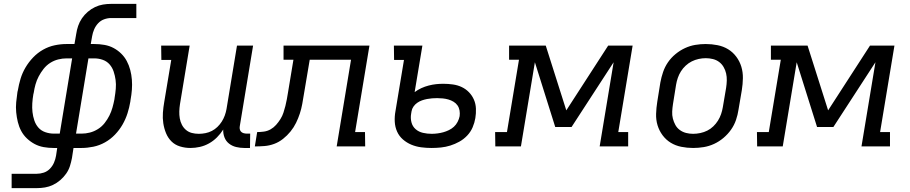

<svg xmlns="http://www.w3.org/2000/svg" viewBox="-20 -755 4690 990"><path d="M40 215V141H170Q188 141 206 135Q224 129 237.5 115Q251 101 258.5 83.5Q266 66 269 48L275 8H257Q230 8 205 3.5Q180 -1 158.5 -12.5Q137 -24 119 -41Q101 -58 89.5 -79.5Q78 -101 72 -125.5Q66 -150 63.5 -176Q61 -202 63.5 -228Q66 -254 70 -281L72 -289Q77 -319 86 -349Q95 -379 111.5 -407Q128 -435 151 -459Q174 -483 202.5 -499Q231 -515 262 -521.5Q293 -528 323 -528H364L373 -580Q376 -601 383 -621.5Q390 -642 402.5 -660.5Q415 -679 432.5 -694Q450 -709 470 -718.5Q490 -728 511 -731.5Q532 -735 553 -735H683V-662H553Q535 -662 517 -655.5Q499 -649 486 -635Q473 -621 465.5 -603.5Q458 -586 455 -568L448 -528H466Q493 -528 518.5 -523.5Q544 -519 565.5 -507.5Q587 -496 604.5 -479Q622 -462 633.5 -440.5Q645 -419 651.5 -394.5Q658 -370 660 -344Q662 -318 660 -292Q658 -266 653 -239L652 -231Q647 -201 637.5 -171Q628 -141 612 -113Q596 -85 573 -61Q550 -37 521.5 -21Q493 -5 461.5 1.5Q430 8 400 8H359L351 60Q347 81 340.5 101.5Q334 122 321 140.5Q308 159 290.5 174Q273 189 253 198.5Q233 208 212 211.5Q191 215 170 215ZM288 -66 352 -454H323Q302 -454 280 -448.5Q258 -443 238.5 -430.5Q219 -418 204.5 -399.5Q190 -381 179.5 -361Q169 -341 163 -319.5Q157 -298 154 -277L152 -269Q148 -246 146.5 -222.5Q145 -199 147.5 -177Q150 -155 157 -134Q164 -113 178 -97Q192 -81 213.5 -73.5Q235 -66 258 -66ZM372 -66H401Q422 -66 443.5 -71.5Q465 -77 485 -89.5Q505 -102 519.5 -120.5Q534 -139 544 -159Q554 -179 560 -200.5Q566 -222 570 -243L571 -251Q575 -274 577 -297.5Q579 -321 576 -343Q573 -365 566 -386Q559 -407 545 -423Q531 -439 510 -446.5Q489 -454 466 -454H436Z M962 8Q934 8 908 0Q882 -8 864 -26Q846 -44 836 -68.5Q826 -93 822 -119.5Q818 -146 820 -174Q822 -202 827 -230L863 -446H812L811 -520H958L908 -218Q905 -199 904.5 -180.5Q904 -162 907 -144.5Q910 -127 918 -111.5Q926 -96 939 -85Q952 -74 969 -69.5Q986 -65 1005 -65Q1022 -65 1039.5 -68.5Q1057 -72 1072.5 -80Q1088 -88 1101 -100.5Q1114 -113 1123.5 -128Q1133 -143 1139 -159.5Q1145 -176 1148 -193L1202 -520H1285L1217 -108Q1215 -99 1216 -91Q1217 -83 1222 -77Q1227 -71 1235.5 -68.5Q1244 -66 1253 -66H1270L1269 8H1240Q1218 8 1197.5 3Q1177 -2 1161 -14.5Q1145 -27 1137.5 -46.5Q1130 -66 1131 -87Q1117 -65 1098.5 -46.5Q1080 -28 1057.5 -15.5Q1035 -3 1010.5 2.5Q986 8 962 8Z M1294 0 1306 -74Q1323 -74 1341 -76.5Q1359 -79 1375 -88Q1391 -97 1403.5 -111Q1416 -125 1426 -141Q1436 -157 1441.5 -174Q1447 -191 1451.5 -208.5Q1456 -226 1459 -243Q1462 -260 1465 -278L1493 -447H1442V-520H1885L1811 -74H1862L1863 0H1716L1790 -447H1577L1547 -269Q1543 -244 1538.5 -219Q1534 -194 1526 -169.5Q1518 -145 1506.5 -121.5Q1495 -98 1478 -77Q1461 -56 1439.5 -39Q1418 -22 1393.5 -13Q1369 -4 1344 -2Q1319 0 1294 0Z M2205 8Q2178 8 2151.5 4.5Q2125 1 2101 -9Q2077 -19 2057.5 -36Q2038 -53 2027.5 -76.5Q2017 -100 2015.5 -127Q2014 -154 2019 -181L2063 -446H2012L2011 -520H2158L2118 -280Q2134 -292 2152.5 -300.5Q2171 -309 2190.5 -314Q2210 -319 2228.5 -321Q2247 -323 2266 -323Q2291 -323 2315.5 -319.5Q2340 -316 2361 -306Q2382 -296 2398 -279.5Q2414 -263 2423.5 -241.5Q2433 -220 2434 -195Q2435 -170 2431 -146Q2427 -122 2417 -98.5Q2407 -75 2389 -56Q2371 -37 2348.5 -24.5Q2326 -12 2302 -4.5Q2278 3 2253.5 5.5Q2229 8 2205 8ZM2206 -65Q2220 -65 2235.5 -67Q2251 -69 2265.5 -73Q2280 -77 2294.5 -84Q2309 -91 2320.5 -101.5Q2332 -112 2339.5 -126.5Q2347 -141 2350 -156Q2352 -171 2349.5 -185.5Q2347 -200 2339 -211.5Q2331 -223 2318.5 -230.5Q2306 -238 2292 -242Q2278 -246 2263.5 -247.5Q2249 -249 2234 -249Q2221 -249 2208 -248Q2195 -247 2182 -244.5Q2169 -242 2156 -237.5Q2143 -233 2131.5 -225Q2120 -217 2112 -205.5Q2104 -194 2102 -181L2100 -169Q2096 -146 2101.5 -124.5Q2107 -103 2123 -89Q2139 -75 2161 -70Q2183 -65 2206 -65Z M2534 0 2533 -74H2594L2656 -447H2605V-520H2794L2900 -186L3116 -520H3242L3168 -74H3219V0H3072L3144 -434L2927 -100H2843L2738 -434L2666 0Z M3554 8Q3523 8 3493 2Q3463 -4 3438.5 -19Q3414 -34 3396.5 -57.5Q3379 -81 3370.5 -109Q3362 -137 3363 -168Q3364 -199 3369 -230L3385 -330Q3390 -357 3399 -383.5Q3408 -410 3424 -433.5Q3440 -457 3463 -476Q3486 -495 3512 -507Q3538 -519 3565 -523.5Q3592 -528 3619 -528Q3650 -528 3680 -522Q3710 -516 3734.5 -501Q3759 -486 3776.5 -462.5Q3794 -439 3802.5 -411Q3811 -383 3810.5 -352Q3810 -321 3805 -290L3788 -190Q3784 -163 3775 -136.5Q3766 -110 3749.5 -86.5Q3733 -63 3710.5 -44Q3688 -25 3662 -13Q3636 -1 3608.5 3.5Q3581 8 3554 8ZM3554 -65Q3572 -65 3591 -69Q3610 -73 3627 -81.5Q3644 -90 3658 -103.5Q3672 -117 3682 -133Q3692 -149 3698 -166.5Q3704 -184 3707 -202L3724 -302Q3727 -321 3727.5 -340Q3728 -359 3724 -376.5Q3720 -394 3711 -409.5Q3702 -425 3688 -435.5Q3674 -446 3656 -450.5Q3638 -455 3619 -455Q3601 -455 3582.5 -451Q3564 -447 3547 -438.5Q3530 -430 3515.5 -416.5Q3501 -403 3491 -387Q3481 -371 3475 -353.5Q3469 -336 3466 -318L3450 -218Q3447 -199 3446 -180Q3445 -161 3449.5 -143.5Q3454 -126 3462.5 -110.5Q3471 -95 3485.5 -84.5Q3500 -74 3517.5 -69.5Q3535 -65 3554 -65Z M3884 0 3883 -74H3944L4006 -447H3955V-520H4144L4250 -186L4466 -520H4592L4518 -74H4569V0H4422L4494 -434L4277 -100H4193L4088 -434L4016 0Z"/></svg>

Font: Iosevka Etoile
Style: Italic
Weight: 400
Italic angle: -9°
Designer: Belleve Invis
Foundry: Belleve Invis
Version: Version 22.1.2; ttfautohint (v1.8.4)